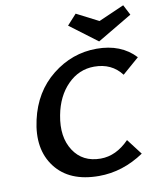

<svg xmlns="http://www.w3.org/2000/svg" viewBox="-94 -944 862 1026"><g transform="rotate(-10 337.0 -431.0)"><path d="M674 -813 485 -701 336 -813 387 -869 506 -808 645 -869ZM435 -573Q352 -573 291 -511.5Q230 -450 211 -349Q189 -234 238 -158.5Q287 -83 385 -83Q469 -83 540 -156L605 -71Q489 7 360 7Q200 7 124 -92.5Q48 -192 83 -347Q116 -494 223.5 -579.5Q331 -665 464 -665Q597 -665 674 -582L583 -503Q530 -573 435 -573Z"/></g></svg>

Font: EauTest
Style: Bold Italic
Weight: 700
Italic angle: -12°
Designer: Christian Thalmann (Catharsis Fonts)
Version: Version 0.001;PS 000.001;hotconv 1.0.88;makeotf.lib2.5.64775